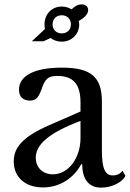

<svg xmlns="http://www.w3.org/2000/svg" viewBox="-20 -850 595 880"><path d="M349 -296V-217C349 -126 294 -51 222 -51C176 -51 144 -82 144 -127C144 -184 196 -238 349 -296ZM205 -276C82 -222 43 -173 43 -110C43 -38 95 9 177 9C252 9 316 -31 352 -97H357C357 -29 386 10 444 10C491 10 539 -13 555 -44L541 -68C531 -50 510 -46 497 -46C462 -46 447 -77 447 -160V-384C447 -498 397 -540 263 -540C138 -540 67 -503 67 -439C67 -407 85 -389 117 -389C143 -389 154 -399 169 -437C186 -489 200 -502 243 -502C316 -502 349 -464 349 -380V-339ZM184 -738C184 -731 185 -724 186 -717L126 -661H180L212 -676C226 -665 243 -659 263 -659C309 -659 343 -694 343 -738C343 -743 342 -749 341 -754C368 -769 384 -786 384 -804C384 -820 372 -830 355 -830C339 -830 325 -824 308 -807C296 -815 280 -820 263 -820C218 -820 184 -786 184 -738ZM221 -738C221 -763 238 -780 263 -780C288 -780 305 -763 305 -738C305 -714 288 -697 263 -697C238 -697 221 -714 221 -738Z"/></svg>

Font: Libre Baskerville
Style: Regular
Weight: 400
Designer: Pablo Impallari, Rodrigo Fuenzalida
Foundry: Pablo Impallari, Rodrigo Fuenzalida
Version: Version 1.051;Glyphs 3.2.3 (3260)